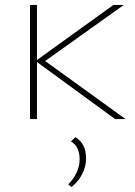

<svg xmlns="http://www.w3.org/2000/svg" viewBox="-20 -480 546 774"><path d="M486 0H444L129 -230V0H101V-460H129V-238L437 -460H479L162 -234ZM327 158Q327 191 311.5 221.5Q296 252 268 274L255 263Q276 243 288.5 216.5Q301 190 301 163Q301 110 266 90L284 73Q327 99 327 158Z"/></svg>

Font: Ysabeau SC Extralight
Style: Regular
Weight: 200
Designer: Christian Thalmann (Catharsis Fonts)
Version: Version 0.003